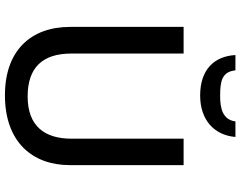

<svg xmlns="http://www.w3.org/2000/svg" viewBox="-118 -846 974 778"><g transform="rotate(90 369.0 -457.0)"><path d="M535 -924H472C465 -872 419 -862 369 -862C309 -862 271 -869 265 -924H203C208 -837 263 -781 367 -781C467 -781 528 -839 535 -924ZM649 -252V-714H542V-260C542 -151 491 -82 371 -82C254 -82 197 -142 197 -259V-714H89V-254C89 -95 185 10 366 10C558 10 649 -104 649 -252Z"/></g></svg>

Font: Noto Sans Bamum Medium
Style: Regular
Weight: 500
Designer: Monotype Design Team
Foundry: Monotype Imaging Inc.
Version: Version 2.002